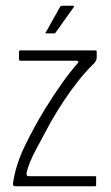

<svg xmlns="http://www.w3.org/2000/svg" viewBox="-20 -647 386 667"><path d="M25 -9Q34 -73 65.5 -138.5Q97 -204 138 -271Q167 -318 195.5 -358Q224 -398 248 -425Q252 -430 252.5 -432.5Q253 -435 246 -436H51Q49 -436 47.5 -437.5Q46 -439 46 -440V-467Q46 -470 47.5 -471Q49 -472 51 -472H310Q315 -472 315.5 -470.5Q316 -469 316 -465V-446Q316 -441 312 -434Q308 -427 304 -424Q279 -400 252 -366Q225 -332 201 -295.5Q177 -259 158 -226Q129 -173 105 -127.5Q81 -82 73 -50Q72 -46 72.5 -40.5Q73 -35 80 -35H310Q312 -35 313 -34.5Q314 -34 314 -31V-5Q314 -2 313 -1Q312 0 309 0H32Q29 0 27 -2Q25 -4 25 -9ZM142 -531Q138 -531 138 -533Q138 -535 140 -536L188 -622Q190 -627 197 -627H235Q237 -627 237.5 -625.5Q238 -624 236 -622L174 -535Q173 -533 171.5 -532Q170 -531 167 -531Z"/></svg>

Font: Glory Thin ExtraLight
Style: Regular
Weight: 250
Version: Version 1.011